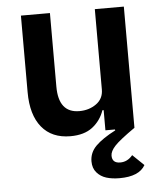

<svg xmlns="http://www.w3.org/2000/svg" viewBox="-52 -568 692 824"><g transform="rotate(-5 293.5 -156.0)"><path d="M430.2 210Q397.9 210 373.3 202.4Q348.6 194.8 332.3 176Q315.9 157.2 315.9 127.9Q315.9 89.8 344.2 61.5Q372.6 33.2 429.2 3.9L428.2 0H387.2V-86.9H381.8Q366.7 -43 331.1 -15.4Q295.4 12.2 235.8 12.2Q155.8 12.2 112.3 -41Q68.8 -94.2 68.8 -191.9V-522H193.8V-205.1Q193.8 -91.8 283.2 -91.8Q325.2 -91.8 356.2 -114Q387.2 -136.2 387.2 -175.8V-522H512.2V0Q445.8 46.4 424.8 69.1Q403.8 91.8 403.8 110.8Q403.8 143.1 439 143.1Q470.2 143.1 492.2 116.2L541 163.1Q514.6 210 430.2 210Z"/></g></svg>

Font: Anuphan SemiBold
Style: Bold
Weight: 600
Designer: Mike Abbink, Paul van der Laan, Pieter van Rosmalen, Mint Tantisuwanna
Foundry: Bold Monday; Cadson Demak
Version: Version 3.002;hotconv 1.0.109;makeotfexe 2.5.65596